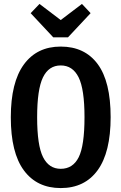

<svg xmlns="http://www.w3.org/2000/svg" viewBox="-20 -942 618 977"><path d="M543 -346Q543 -167 477 -76Q411 15 289 15Q168 15 101.5 -75Q35 -165 35 -345Q35 -523 101.5 -614Q168 -705 289 -705Q411 -705 477 -616Q543 -527 543 -346ZM169 -345Q169 -202 199 -142.5Q229 -83 289 -83Q351 -83 380.5 -142Q410 -201 410 -346Q410 -488 380 -548.5Q350 -609 289 -609Q228 -609 198.5 -548Q169 -487 169 -345ZM397 -922 441 -875 326 -752H251L136 -875L181 -922L289 -840Z"/></svg>

Font: Fira Sans Extra Condensed Medium
Style: Regular
Weight: 500
Width: 1
Designer: Carrois Corporate & Edenspiekermann AG
Foundry: Carrois Corporate GbR & Edenspiekermann AG
Version: Version 4.203